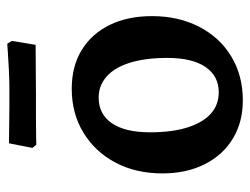

<svg xmlns="http://www.w3.org/2000/svg" viewBox="-102 -592 705 542"><g transform="rotate(-90 251.0 -320.5)"><path d="M239 12Q178 12 131.5 -16Q85 -44 59 -95.5Q33 -147 33 -215Q33 -290 63.5 -347.5Q94 -405 148 -438Q202 -471 272 -471Q335 -471 381 -443Q427 -415 452 -364Q477 -313 477 -244Q477 -170 447 -111.5Q417 -53 363 -20.5Q309 12 239 12ZM262 -56Q308 -56 333.5 -93.5Q359 -131 359 -201Q359 -263 345.5 -306.5Q332 -350 306.5 -372.5Q281 -395 247 -395Q200 -395 174.5 -357.5Q149 -320 149 -250Q149 -187 163 -143.5Q177 -100 202 -78Q227 -56 262 -56ZM114 -571 105 -582 118 -648Q118 -648 133.5 -648Q149 -648 173 -647.5Q197 -647 223.5 -647Q250 -647 272 -647Q297 -647 326.5 -648.5Q356 -650 377.5 -651.5Q399 -653 399 -653L407 -640L396 -573L255 -572Q226 -572 193 -572Q160 -572 137 -571.5Q114 -571 114 -571Z"/></g></svg>

Font: Alegreya SemiBold
Style: Regular
Weight: 600
Designer: Juan Pablo del Peral
Foundry: Huerta Tipografica
Version: Version 2.009